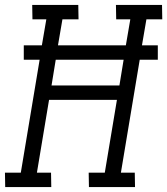

<svg xmlns="http://www.w3.org/2000/svg" viewBox="-33 -755 675 775"><path d="M-12 0 -13 -58H51L127 -514H63V-572H136L154 -677H98L97 -735H283L284 -677H219L201 -572H475L493 -677H436L435 -735H621L622 -677H558L540 -572H604V-514H531L455 -58H511L512 0H326L325 -58H390L439 -352H165L116 -58H173L174 0ZM175 -410H449L466 -514H192Z"/></svg>

Font: Iosevka Etoile Light
Style: Italic
Weight: 300
Italic angle: -9°
Designer: Belleve Invis
Foundry: Belleve Invis
Version: Version 22.1.2; ttfautohint (v1.8.4)